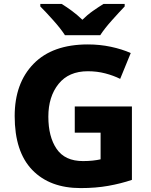

<svg xmlns="http://www.w3.org/2000/svg" viewBox="-20 -951 770 981"><path d="M362 -407V-273H494V-137Q477 -133 454 -130.5Q431 -128 404 -128Q312 -128 269.5 -190Q227 -252 227 -355Q227 -457 279 -522Q331 -587 429 -587Q476 -587 518 -576Q560 -565 594 -548L648 -680Q603 -700 546.5 -712Q490 -724 429 -724Q248 -724 151.5 -625Q55 -526 55 -358Q55 -176 144.5 -83Q234 10 392 10Q469 10 533.5 -1.5Q598 -13 654 -32V-407ZM617 -931H509Q483 -915 454.5 -895Q426 -875 401 -850Q375 -875 348 -895Q321 -915 295 -931H186V-918Q214 -890 252 -847.5Q290 -805 312 -771H492Q514 -805 552.5 -848Q591 -891 617 -918Z"/></svg>

Font: Noto Sans UI Extra
Style: Regular
Weight: 800
Designer: Monotype Design Team
Foundry: Monotype Imaging Inc.
Version: Version 1.901